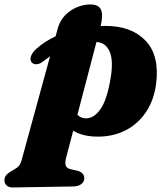

<svg xmlns="http://www.w3.org/2000/svg" viewBox="-100 -602 750 867"><path d="M94 -324Q80 -313 65.5 -312Q51 -311 42.5 -321Q34.5 -331 40 -348Q45.5 -365 63.5 -381Q100.5 -414.5 151 -438L161 -474.5Q171 -510 195 -534Q219 -558 249 -570Q279 -582 307 -582Q345.5 -582 356 -558.2Q366.5 -534.5 354.5 -484.5Q365 -485 376 -485Q494 -485 557.5 -418.2Q621 -351.5 605 -224Q595.5 -150.5 559.8 -96.8Q524 -43 468 -14Q412 15 341.5 15Q307 15 279.2 8Q251.5 1 230.5 -11.5L199 108.5Q192.5 133.5 197 145.8Q201.5 158 219 162L245.5 168Q280.5 175.5 280.5 203Q281 219 267.2 229.2Q253.5 239.5 231.5 240L-42 244.5Q-59 245 -69.5 236Q-80 227 -80 213Q-80 199.5 -72 189.2Q-64 179 -42 167Q-23 156.5 -15.2 147.8Q-7.5 139 -2.5 121.5L126 -347.5Q110 -336.5 94 -324ZM287 -67.5Q324.5 -67 354.2 -109.8Q384 -152.5 400 -252Q412.5 -329.5 395 -369.2Q377.5 -409 338.5 -412Q337 -412 335.5 -412L249.5 -83.5Q266 -68 287 -67.5Z"/></svg>

Font: Fraunces 9pt S000 Black
Style: Italic
Weight: 900
Italic angle: -16°
Version: Version 1.000; ttfautohint (v1.8.3)